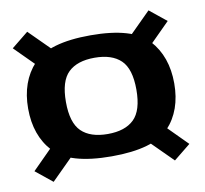

<svg xmlns="http://www.w3.org/2000/svg" viewBox="-67 -669 750 703"><g transform="rotate(-10 308.0 -318.0)"><path d="M303.5 -94Q460 -94 517.5 -155.5Q575 -217 575 -317.5Q575 -418 517.5 -481Q460 -544 303.5 -544Q147 -544 89.5 -481.5Q32 -419 32 -319Q32 -218.5 89.5 -156.2Q147 -94 303.5 -94ZM77.5 -39 194.5 -155.5 131.5 -206.5 15 -89.5ZM528.5 -39 591 -89.5 474.5 -206.5 411.5 -155.5ZM303.5 -177Q239 -177 205.8 -209.2Q172.5 -241.5 172.5 -319Q172.5 -396.5 205.8 -428.5Q239 -460.5 303.5 -460.5Q368 -460.5 401.2 -428.5Q434.5 -396.5 434.5 -319Q434.5 -241.5 401.2 -209.2Q368 -177 303.5 -177ZM131.5 -430 194.5 -480.5 77.5 -597 15 -546.5ZM474.5 -430 591 -546.5 528.5 -597 411.5 -480.5Z"/></g></svg>

Font: Anybody Thin SemiBold
Style: Regular
Weight: 600
Version: Version 1.113;gftools[0.9.25]